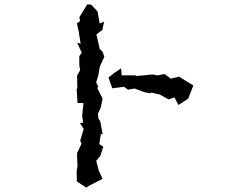

<svg xmlns="http://www.w3.org/2000/svg" viewBox="-20 -788 1040 874"><path d="M531 -477 496 -453 474 -435 491 -386 545 -393 562 -380 593 -385 638 -368 666 -363 667 -367 707 -358 748 -335 774 -345 792 -310 837 -339 860 -399 832 -416 795 -439 758 -430 729 -451 697 -445 675 -449 602 -442 596 -445H534ZM329 -9 330 38 373 66 390 55 447 26 430 -10 418 -56 437 -79 450 -120 432 -132 439 -176 447 -179 436 -237 428 -248 426 -272 438 -296 447 -339 422 -389 428 -391 418 -413 428 -447 434 -484 455 -530 446 -554 434 -565 419 -631 446 -652 454 -690 434 -681 424 -736 395 -767 377 -768 341 -709 345 -692 330 -682 338 -646 347 -589 331 -594 352 -548 341 -533V-490L345 -469L331 -444L332 -387L329 -382L333 -319H360L354 -262L358 -229L344 -228L361 -201L345 -148L351 -134L331 -91V-71L333 -33Z"/></svg>

Font: チョークS
Style: Regular
Weight: 400
Designer: [Stick] Fontworks Inc.
Foundry: [Stick] Fontworks Inc.
Version: Version 1.200;FEAKit 1.0